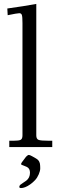

<svg xmlns="http://www.w3.org/2000/svg" viewBox="-20 -746 302 974"><path d="M113 170.7Q132.1 156.2 132.1 130.1Q132.1 108.6 116.2 100.8Q109.6 97.4 102.8 95.2Q86.9 90.1 86.9 86.7Q86.9 83.3 91.1 77.1L112.1 49.1Q121.1 40 126 40Q130.9 40 141.4 45.8Q151.9 51.5 156.4 54.1Q160.9 56.6 161.7 57.3Q162.6 57.9 166.3 60.2Q169.9 62.5 170.9 63.7Q171.9 64.9 174.6 67.5Q177.2 70.1 178 72.1Q178.7 74.2 180.4 77.6Q182.1 81.1 182.6 84.5Q184.1 94.7 184.1 107.8Q184.1 120.8 176.6 138.3Q169.2 155.8 157.7 168Q146.2 180.2 132.9 189.6Q119.6 199 107.8 203.5Q95.9 208 86.9 208Q77.9 208 77.9 201.9Q77.9 195.8 83.5 191Q89.1 186.3 97 181.5Q105 176.8 113 170.7ZM17.1 -702.9Q102.3 -714.6 164.1 -726.1V-59.1Q164.1 -41 175.5 -36.5Q187 -32 228 -32H245.1V0H27.1V-32H49.1Q75.7 -32 84.8 -36.7Q94 -41.5 94 -59.1V-628.9Q94 -660.9 90.9 -669.9Q87.9 -679 77.9 -679Q67.9 -679 19 -668.9Z"/></svg>

Font: Linden Hill
Style: Regular
Weight: 400
Version: Version 1.202